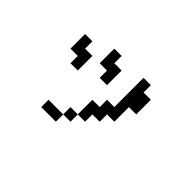

<svg xmlns="http://www.w3.org/2000/svg" viewBox="-81 -722 1161 1161"><g transform="rotate(45 500.0 -141.0)"><path d="M375 -296.9V-421.9H437.5V-359.4H500V-234.4H437.5V-296.9ZM187.5 -234.4V-359.4H250V-296.9H312.5V-171.9H250V-234.4ZM500 15.6V-109.4H562.5V-171.9H625V-421.9H687.5V-359.4H750V-234.4H687.5V-109.4H625V-46.9H562.5V15.6ZM500 15.6V78.1H437.5V15.6ZM437.5 78.1V140.6H312.5V78.1Z"/></g></svg>

Font: KH Dot Dougenzaka 16
Style: Regular
Weight: 400
Designer: Original version for X68000 by Keitarou Hiraki (http://hp.vector.co.jp/authors/VA000874/) / TrueType conversion by Homem
Version: Version 1.00.20150527